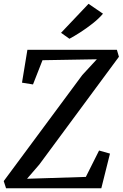

<svg xmlns="http://www.w3.org/2000/svg" viewBox="-29 -1010 658 1030"><path d="M3.5 0 -9 -38.5 412.5 -607.5 490.5 -692 199 -687 148 -557 89 -566.5 118 -743H598L609 -705.5L182 -127.5L116 -51L431.5 -61L502.5 -202.5L561 -186L514.5 0ZM298.5 -834 446 -989.5 523.5 -936.5Q501 -910 468 -884Q435 -858 401.5 -836.5Q368 -815 343.5 -802Z"/></svg>

Font: Merriweather
Style: Italic
Weight: 400
Italic angle: -7.8°
Designer: Eben Sorkin
Foundry: Eben Sorkin
Version: Version 2.100